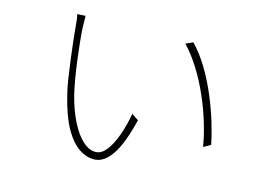

<svg xmlns="http://www.w3.org/2000/svg" viewBox="-65 -668 1130 782"><g transform="rotate(10 500.0 -276.5)"><path d="M230 -561Q230 -557 229 -543.5Q228 -530 227 -515.5Q226 -501 226 -492Q226 -474 226.5 -442.5Q227 -411 228.5 -374Q230 -337 233 -301Q236 -265 240 -238Q250 -175 269.5 -126Q289 -77 315 -49.5Q341 -22 370 -22Q393 -22 414.5 -46Q436 -70 455 -111Q474 -152 487 -201L514 -179Q480 -79 444.5 -35Q409 9 371 9Q338 9 306 -15Q274 -39 249.5 -92.5Q225 -146 212 -234Q208 -258 205.5 -294Q203 -330 201.5 -368.5Q200 -407 199 -439.5Q198 -472 198 -489Q198 -497 198 -512Q198 -527 197.5 -541.5Q197 -556 195 -562ZM681 -531Q713 -492 738 -440.5Q763 -389 781 -333Q799 -277 810 -224.5Q821 -172 825 -132L794 -118Q791 -162 780 -215.5Q769 -269 750.5 -324.5Q732 -380 706.5 -430.5Q681 -481 650 -520Z"/></g></svg>

Font: Source Han Sans SC ExtraLight
Style: Regular
Weight: 250
Designer: Ryoko NISHIZUKA 西塚涼子 (kana, bopomofo & ideographs); Paul D. Hunt (Latin, Greek & Cyrillic); Sandoll Communications 산돌커뮤니
Foundry: Adobe
Version: Version 2.004;hotconv 1.0.118;makeotfexe 2.5.65603